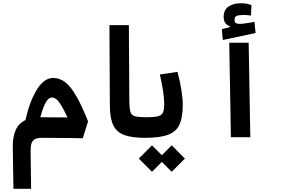

<svg xmlns="http://www.w3.org/2000/svg" viewBox="-20 -849 1798 1188"><path d="M63 319.3 59.1 60.1Q58.1 -2 76.9 -43.9Q95.7 -85.9 137.2 -106Q164.1 -223.6 208.5 -295.2Q252.9 -366.7 309.1 -366.7Q349.1 -366.7 383.3 -340.6Q417.5 -314.5 451.4 -255.6Q485.4 -196.8 524.9 -98.1L492.2 6.3Q452.6 5.4 403.1 4.9Q353.5 4.4 308.1 4.2Q262.7 3.9 234.4 3.9Q199.7 3.9 184.3 21Q168.9 38.1 169.4 84L172.4 319.3ZM229.5 -123.5Q268.1 -123.5 312.7 -123Q357.4 -122.6 397.9 -122.1Q370.6 -180.7 348.4 -213.1Q326.2 -245.6 302.2 -245.6Q279.8 -245.6 262.5 -213.9Q245.1 -182.1 229.5 -123.5Z M877.9 3.9Q799.3 3.9 751.5 -12.7Q703.6 -29.3 681.9 -72.3Q660.2 -115.2 659.7 -194.3L657.2 -693.4H777.3L780.3 -220.2Q780.8 -176.8 787.1 -156.2Q793.5 -135.7 815.4 -129.6Q837.4 -123.5 883.8 -123.5Q898.4 -123.5 905.8 -104.5Q913.1 -85.4 913.1 -58.6Q913.1 -29.3 904.5 -12.7Q896 3.9 877.9 3.9Z M876.5 3.9 882.3 -123.5Q933.6 -123.5 957.8 -129.9Q981.9 -136.2 989 -154.3Q996.1 -172.4 996.1 -207.5Q996.1 -239.3 989 -285.9Q981.9 -332.5 969.2 -388.2L1078.1 -404.3Q1093.8 -345.7 1102.3 -293.2Q1110.8 -240.7 1110.8 -198.7Q1110.8 -125.5 1091.8 -80.8Q1072.8 -36.1 1022.2 -16.1Q971.7 3.9 876.5 3.9ZM1042.5 213.9 981.4 152.8 920.4 213.9 838.9 132.3 920.4 50.3 981.4 111.3 1042.5 50.3 1124 132.3Z M1408.7 0 1398.4 -584.5H1518.6L1528.8 0ZM1358.4 -601.6 1353 -668.9 1401.9 -681.2V-687Q1363.8 -699.2 1363.8 -745.1Q1363.8 -787.1 1393.8 -808.1Q1423.8 -829.1 1471.2 -829.1Q1489.7 -829.1 1506.8 -825.7Q1523.9 -822.3 1536.1 -817.4L1532.7 -752.9Q1506.3 -756.3 1486.8 -756.3Q1457 -756.3 1444.1 -750.5Q1431.2 -744.6 1431.2 -727.5Q1431.2 -711.9 1439.2 -706.5Q1447.3 -701.2 1463.9 -701.2Q1479 -701.2 1505.9 -705.6Q1532.7 -710 1554.7 -713.9L1561.5 -644.5Z"/></svg>

Font: CaskaydiaCove NF SemiBold
Style: Regular
Weight: 600
Designer: Aaron Bell
Foundry: Saja Typeworks
Version: Version 2111.001; VTT 6.35;Nerd Fonts 3.2.1